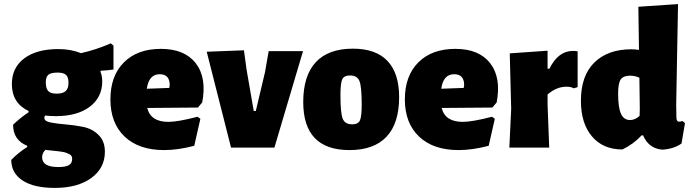

<svg xmlns="http://www.w3.org/2000/svg" viewBox="-20 -722 3382 939"><path d="M265 -482Q327 -482 376 -462Q448 -478 522 -510L535 -499V-382Q509 -378 473 -376L471 -372Q480 -350 480 -324Q480 -246 419 -200Q358 -154 253 -154Q226 -154 200 -157Q197 -150 197 -145Q197 -129 227.5 -123Q258 -117 301.5 -113.5Q345 -110 388.5 -101Q432 -92 462.5 -61.5Q493 -31 493 20Q493 100 426.5 148.5Q360 197 248 197Q145 197 90 160.5Q35 124 35 60Q70 24 113 -3V-9Q44 -37 44 -112Q79 -146 120 -173V-179Q38 -218 38 -311Q38 -391 98.5 -436.5Q159 -482 265 -482ZM262 -367Q229 -367 216.5 -356.5Q204 -346 204 -320Q204 -289 216 -276.5Q228 -264 257 -264Q287 -264 301 -276.5Q315 -289 315 -317Q315 -345 302.5 -356Q290 -367 262 -367ZM186 47Q186 95 265 95Q300 95 316.5 86Q333 77 333 54Q333 47 329.5 41Q326 35 318.5 31.5Q311 28 303 25Q295 22 281.5 20Q268 18 258 17Q248 16 230 14Q212 12 202 11Q186 27 186 47Z M783 12Q659 12 589.5 -54Q520 -120 520 -236Q520 -351 586 -417Q652 -483 767 -483Q883 -483 937.5 -412.5Q992 -342 969 -221L948 -196L700 -194Q717 -126 803 -126Q850 -126 946 -151L960 -141L930 -9Q850 12 783 12ZM761 -359Q708 -359 698 -288L808 -292L810 -306Q810 -359 761 -359Z M1173 -476 1186 -381 1221 -179H1231L1276 -369L1294 -472H1462L1322 0H1110L991 -469Z M1706 -484Q1818 -484 1875 -424Q1932 -364 1932 -247Q1932 -119 1870.5 -53.5Q1809 12 1689 12Q1463 12 1463 -223Q1463 -352 1524.5 -418Q1586 -484 1706 -484ZM1692 -353Q1663 -353 1654 -334.5Q1645 -316 1645 -257Q1645 -169 1656 -141.5Q1667 -114 1703 -114Q1731 -114 1740 -132.5Q1749 -151 1749 -211Q1749 -298 1738 -325.5Q1727 -353 1692 -353Z M2223 12Q2099 12 2029.5 -54Q1960 -120 1960 -236Q1960 -351 2026 -417Q2092 -483 2207 -483Q2323 -483 2377.5 -412.5Q2432 -342 2409 -221L2388 -196L2140 -194Q2157 -126 2243 -126Q2290 -126 2386 -151L2400 -141L2370 -9Q2290 12 2223 12ZM2201 -359Q2148 -359 2138 -288L2248 -292L2250 -306Q2250 -359 2201 -359Z M2658 -474V-386H2667Q2710 -473 2782 -473Q2795 -473 2805 -471V-296L2786 -290Q2773 -298 2750 -298Q2702 -298 2658 -260V-210L2666 0H2471L2480 -190L2473 -461Z M3296 -702 3287 -210 3288 -149Q3288 -127 3301 -127Q3307 -127 3318 -130L3330 -120L3313 -20Q3276 6 3220 10Q3153 5 3125 -60H3118Q3078 -17 3024 9Q2929 9 2875 -55Q2821 -119 2821 -229Q2821 -352 2887 -416.5Q2953 -481 3068 -481Q3083 -481 3105 -478L3102 -689ZM3062 -352Q3029 -352 3016 -334Q3003 -316 3003 -265Q3003 -196 3017 -165.5Q3031 -135 3061 -135Q3086 -135 3108 -155L3109 -191L3107 -342Q3084 -352 3062 -352Z"/></svg>

Font: Alegreya Sans SC Black
Style: Regular
Weight: 900
Designer: Juan Pablo del Peral
Foundry: Huerta Tipografica
Version: Version 2.007